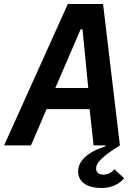

<svg xmlns="http://www.w3.org/2000/svg" viewBox="-48 -718 668 948"><path d="M-27.7 0H104.8L181.8 -179H394.5L414.1 0H472.3L473 4.3C381.7 33.4 337.7 77.8 337.7 128.9C337.7 183.6 387.4 210.2 451.7 210.2C505.3 210.2 542.3 189.6 565 161.9L516.3 117.5C500.7 137.4 481.2 144.2 462.4 144.2C438.9 144.2 426.5 132.8 426.5 114C426.5 93.4 438.6 65.3 544 0L460.9 -698.2H286.9ZM225.1 -283.4 350.1 -573.2H359.4L387.8 -283.4Z"/></svg>

Font: Margiela Mono Italic SmBold It
Style: Regular
Weight: 600
Designer: Mike Abbink, Paul van der Laan, Pieter van Rosmalen
Foundry: Bold Monday
Version: Version 2.003 2021